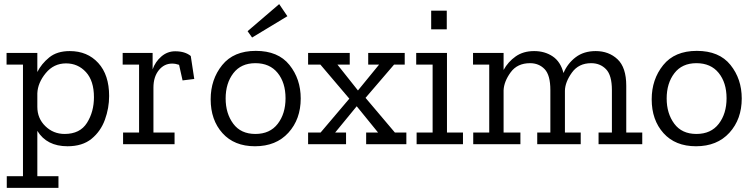

<svg xmlns="http://www.w3.org/2000/svg" viewBox="-20 -703 3673 936"><path d="M512 -235Q512 -176 491.5 -119.5Q471 -63 426.5 -26.5Q382 10 309 10Q208 10 162 -65V156H265V213H13V156H92V-388H12V-445H162V-352Q182 -392 220 -423Q258 -454 320 -454Q406 -454 459 -396Q512 -338 512 -235ZM438 -229Q438 -309 399 -351.5Q360 -394 302 -394Q242 -394 203 -346.5Q164 -299 162 -248V-182Q162 -126 201 -88Q240 -50 295 -50Q370 -50 404 -104Q438 -158 438 -229Z M834 -453Q882 -453 910 -430L927 -318L870 -311L853 -387Q836 -393 819 -393Q780 -393 754 -360.5Q728 -328 728 -276V-57H831V0H580V-57H658V-388H578V-445H724V-365Q737 -402 766.5 -427.5Q796 -453 834 -453Z M1381 -624 1209 -520 1187 -551 1341 -683ZM1446 -223Q1446 -122 1386 -56Q1326 10 1223 10Q1122 10 1064.5 -54Q1007 -118 1007 -219Q1007 -316 1063 -385.5Q1119 -455 1227 -455Q1336 -455 1391 -386.5Q1446 -318 1446 -223ZM1372 -224Q1372 -300 1333.5 -347.5Q1295 -395 1225 -395Q1155 -395 1117.5 -346Q1080 -297 1080 -223Q1080 -150 1117 -100Q1154 -50 1225 -50Q1296 -50 1334 -99.5Q1372 -149 1372 -224Z M1961 0H1765V-57H1823L1719 -185L1614 -57H1667V0H1482V-57H1543L1683 -222L1542 -388H1482V-445H1685V-388H1625L1725 -262L1828 -388H1775V-445H1953V-388H1901L1762 -226L1905 -57H1961Z M2082 -560V-651H2158V-560ZM2237 0H2011V-57H2089V-388H2009V-445H2159V-57H2237Z M3111 0H2898V-57H2963V-264Q2963 -336 2934.5 -365.5Q2906 -395 2862 -395Q2801 -395 2768 -349Q2735 -303 2734 -261V-57H2811V0H2599V-57H2663V-264Q2663 -337 2635 -366Q2607 -395 2564 -395Q2502 -395 2469.5 -350.5Q2437 -306 2435 -263V-57H2517V0H2287V-57H2365V-388H2286V-445H2435V-362Q2457 -402 2494 -428Q2531 -454 2584 -454Q2636 -454 2674.5 -428Q2713 -402 2727 -347Q2747 -394 2786.5 -424Q2826 -454 2884 -454Q2948 -454 2990.5 -414Q3033 -374 3033 -285V-57H3111Z M3596 -223Q3596 -122 3536 -56Q3476 10 3373 10Q3272 10 3214.5 -54Q3157 -118 3157 -219Q3157 -316 3213 -385.5Q3269 -455 3377 -455Q3486 -455 3541 -386.5Q3596 -318 3596 -223ZM3522 -224Q3522 -300 3483.5 -347.5Q3445 -395 3375 -395Q3305 -395 3267.5 -346Q3230 -297 3230 -223Q3230 -150 3267 -100Q3304 -50 3375 -50Q3446 -50 3484 -99.5Q3522 -149 3522 -224Z"/></svg>

Font: Zilla Slab
Style: Regular
Weight: 400
Designer: Typotheque.com
Foundry: Typotheque type foundry
Version: Version 1.1; 2017; ttfautohint (v1.6)